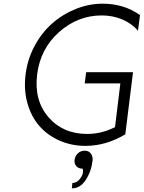

<svg xmlns="http://www.w3.org/2000/svg" viewBox="-20 -780 782 1045"><path d="M534 -696Q403 -696 301 -605Q199 -514 182 -373.5Q165 -233 244 -142Q323 -51 454 -51Q533 -51 606 -88L635 -326H441L449 -387H704L662 -49Q557 14 445 14Q369 14 303.5 -15Q238 -44 194 -94.5Q150 -145 129.5 -217.5Q109 -290 119 -373Q129 -456 167.5 -528.5Q206 -601 263 -651.5Q320 -702 392 -731Q464 -760 539 -760Q654 -760 742 -698L731 -613Q696 -653 644.5 -674.5Q593 -696 534 -696ZM484 93Q477 153 446.5 199.5Q416 246 371 245L374 216Q397 216 413.5 195.5Q430 175 431.5 158Q433 141 429 138Q408 138 395.5 124.5Q383 111 386 89Q389 68 404.5 54Q420 40 441 40Q462 40 474 55Q486 70 484 93Z"/></svg>

Font: Orkney Light
Style: LightItalic
Weight: 300
Designer: Samuel Oakes and Alfredo Marco Pradil
Foundry: Alfredo Marco Pradil
Version: 1.0; ttfautohint (v1.5)